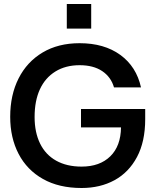

<svg xmlns="http://www.w3.org/2000/svg" viewBox="-20 -928 773 960"><path d="M388 12Q275 12 195 -33Q115 -78 73 -158.5Q31 -239 31 -344Q31 -453 73 -536Q115 -619 193 -665.5Q271 -712 378 -712Q501 -712 581.5 -653.5Q662 -595 685 -491H550Q535 -543 491 -572.5Q447 -602 378 -602Q308 -602 257 -570.5Q206 -539 179.5 -481.5Q153 -424 153 -343Q153 -266 180.5 -210Q208 -154 261 -124.5Q314 -95 388 -95Q479 -95 531.5 -146.5Q584 -198 585 -291H385V-383H706V-332Q706 -220 665 -143Q624 -66 552.5 -27Q481 12 388 12ZM314 -785V-908H436V-785Z"/></svg>

Font: Host Grotesk SemiBold
Style: Regular
Weight: 600
Designer: Doukan Karapınar
Foundry: Element Type
Version: Version 1.003